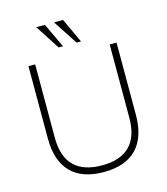

<svg xmlns="http://www.w3.org/2000/svg" viewBox="-133 -1025 987 1135"><g transform="rotate(-15 361.0 -457.5)"><path d="M362 8Q229 8 160.5 -62.5Q92 -133 92 -270V-712H133V-263Q133 -148 190.5 -90.5Q248 -33 362 -33Q474 -33 531.5 -90.5Q589 -148 589 -263V-712H631V-270Q631 -133 562.5 -62.5Q494 8 362 8ZM403 -773 305 -923H360L430 -773ZM293 -773 196 -923H249L320 -773Z"/></g></svg>

Font: Muli ExtraLight
Style: Regular
Weight: 250
Designer: Vernon Adams
Foundry: Vernon Adams
Version: Version 2.100; ttfautohint (v1.8.1.43-b0c9)